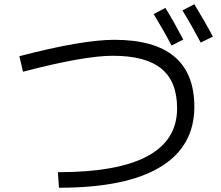

<svg xmlns="http://www.w3.org/2000/svg" viewBox="-20 -862 1040 902"><path d="M702 -796 757 -825Q798 -758 841 -676L786 -648Q750 -717 702 -796ZM837 -813 893 -842Q946 -755 980 -690L923 -662Q879 -745 837 -813ZM71 -598Q366 -675 517 -675Q893 -675 893 -360Q893 -174 732.5 -77Q572 20 257 20L252 -53Q812 -53 812 -353Q812 -479 738 -539.5Q664 -600 510 -600Q374 -600 88 -525Z"/></svg>

Font: M PLUS 1p
Style: Regular
Weight: 400
Version: Version 1.062